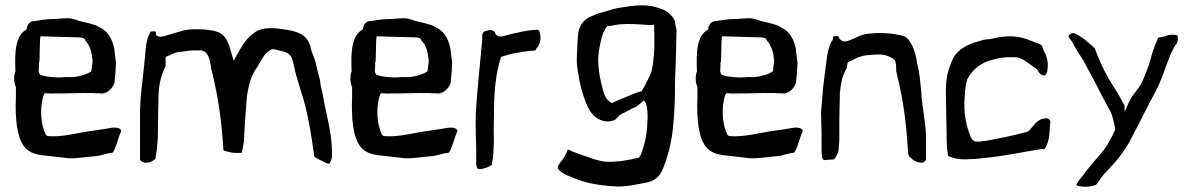

<svg xmlns="http://www.w3.org/2000/svg" viewBox="-20 -618 4563 735"><path d="M39 -345C32 -327 33 -303 41 -284V-281C41 -257 41 -235 40 -213C40 -141 49 -66 91 -40C120 -21 154 -24 201 -17L228 -14C256 -8 306 -17 343 -20C367 -21 384 -31 409 -33C419 -33 436 -103 443 -113C448 -129 421 -132 403 -128C387 -125 365 -122 339 -118C280 -111 221 -92 163 -97H162C160 -99 154 -102 155 -102V-104C135 -141 131 -213 149 -258L151 -261H154C161 -261 166 -260 174 -260C202 -260 271 -261 299 -262C311 -262 323 -261 333 -262H334C341 -261 347 -261 353 -261C357 -261 361 -261 371 -260C392 -261 410 -279 418 -300C421 -326 423 -349 424 -378C422 -397 419 -414 417 -434C408 -474 390 -502 357 -515V-516C341 -525 316 -530 283 -538H282C269 -543 254 -549 236 -548C217 -548 196 -545 179 -545C156 -545 132 -540 110 -537H109C94 -537 84 -523 82 -507V-505C38 -483 36 -416 39 -347ZM40 -213ZM128 -344V-345C128 -354 130 -367 129 -377V-379C130 -381 130 -380 131 -382L133 -461C133 -467 134 -474 135 -479L282 -475C294 -475 304 -473 307 -462C322 -447 332 -420 334 -387V-378C333 -375 332 -363 330 -348V-347C328 -342 323 -341 319 -339H318V-338C300 -330 269 -321 243 -323C226 -324 213 -320 192 -322C173 -323 152 -325 136 -331L135 -332H134C131 -335 129 -339 128 -344ZM192 -322Z M516 -6C519 -1 529 6 540 5C554 5 566 -2 575 -10C576 -22 580 -39 581 -50C581 -58 584 -79 584 -91C585 -166 585 -176 587 -257C589 -301 598 -332 614 -365V-400C630 -405 643 -416 664 -419H665C683 -420 699 -425 721 -425H751C777 -420 783 -394 789 -354C818 -235 827 -161 835 -49V-48C835 -45 835 -45 836 -42C846 -38 873 -32 878 -33H880C887 -32 896 -33 905 -33C907 -40 909 -49 910 -55V-56C911 -58 914 -76 914 -84V-85C915 -98 916 -109 916 -121C918 -165 921 -184 925 -248V-249C932 -291 940 -329 964 -360C970 -371 976 -380 984 -394C993 -411 1005 -422 1021 -430H1022C1026 -430 1029 -429 1030 -429C1031 -429 1034 -429 1036 -428C1051 -423 1077 -421 1089 -408C1098 -401 1103 -378 1111 -340C1119 -311 1127 -285 1133 -266C1156 -198 1172 -104 1183 -19C1189 -12 1213 -2 1226 4L1227 5C1229 7 1233 7 1240 9C1245 3 1251 -9 1251 -22V-25C1251 -85 1243 -121 1232 -174C1226 -200 1218 -238 1216 -254C1212 -274 1207 -288 1205 -311C1199 -331 1193 -357 1188 -380C1186 -389 1171 -425 1169 -435V-439C1154 -491 1112 -499 1058 -507C1009 -514 971 -511 947 -487H946C919 -467 899 -430 880 -396L875 -385L871 -397C857 -446 849 -488 805 -498C779 -506 749 -506 715 -506C692 -505 671 -498 653 -493C616 -483 592 -469 577 -484V-492C577 -497 576 -498 568 -498C565 -498 561 -497 557 -497C554 -497 554 -498 554 -492V-491L553 -490C545 -474 540 -456 538 -433L532 -370L526 -315C524 -294 521 -272 519 -251L516 -197ZM516 -198ZM789 -351ZM1111 -337Z M1326 -345C1319 -327 1320 -303 1328 -284V-281C1328 -257 1328 -235 1327 -213C1327 -141 1336 -66 1378 -40C1407 -21 1441 -24 1488 -17L1515 -14C1543 -8 1593 -17 1630 -20C1654 -21 1671 -31 1696 -33C1706 -33 1723 -103 1730 -113C1735 -129 1708 -132 1690 -128C1674 -125 1652 -122 1626 -118C1567 -111 1508 -92 1450 -97H1449C1447 -99 1441 -102 1442 -102V-104C1422 -141 1418 -213 1436 -258L1438 -261H1441C1448 -261 1453 -260 1461 -260C1489 -260 1558 -261 1586 -262C1598 -262 1610 -261 1620 -262H1621C1628 -261 1634 -261 1640 -261C1644 -261 1648 -261 1658 -260C1679 -261 1697 -279 1705 -300C1708 -326 1710 -349 1711 -378C1709 -397 1706 -414 1704 -434C1695 -474 1677 -502 1644 -515V-516C1628 -525 1603 -530 1570 -538H1569C1556 -543 1541 -549 1523 -548C1504 -548 1483 -545 1466 -545C1443 -545 1419 -540 1397 -537H1396C1381 -537 1371 -523 1369 -507V-505C1325 -483 1323 -416 1326 -347ZM1327 -213ZM1415 -344V-345C1415 -354 1417 -367 1416 -377V-379C1417 -381 1417 -380 1418 -382L1420 -461C1420 -467 1421 -474 1422 -479L1569 -475C1581 -475 1591 -473 1594 -462C1609 -447 1619 -420 1621 -387V-378C1620 -375 1619 -363 1617 -348V-347C1615 -342 1610 -341 1606 -339H1605V-338C1587 -330 1556 -321 1530 -323C1513 -324 1500 -320 1479 -322C1460 -323 1439 -325 1423 -331L1422 -332H1421C1418 -335 1416 -339 1415 -344ZM1479 -322Z M1801 -112C1802 -87 1803 -65 1803 -44V5C1803 20 1806 28 1813 30C1831 29 1850 22 1862 14C1863 5 1867 -10 1868 -21C1868 -29 1870 -50 1870 -60V-61C1871 -81 1871 -97 1870 -113V-114C1871 -140 1870 -159 1871 -188C1871 -267 1878 -339 1898 -400C1910 -404 1923 -408 1938 -412C1964 -417 1996 -423 2030 -425L2034 -434L2035 -435C2052 -449 2053 -490 2041 -504C2002 -504 1961 -493 1926 -485C1902 -478 1882 -471 1874 -495C1866 -504 1859 -505 1838 -499C1831 -496 1827 -493 1826 -481V-465C1818 -375 1808 -286 1802 -195L1801 -168ZM1826 -477ZM1926 -485Z M2116 28C2127 42 2141 50 2161 57C2216 82 2267 92 2342 96C2370 96 2392 93 2417 88C2451 81 2471 82 2494 63C2511 49 2518 28 2528 1C2542 -40 2553 -86 2558 -147C2562 -192 2564 -240 2564 -292V-302C2565 -322 2565 -342 2566 -358L2567 -384L2570 -505C2569 -508 2567 -514 2566 -520V-521C2566 -546 2548 -564 2524 -579C2458 -607 2416 -598 2343 -587C2322 -582 2299 -574 2269 -566C2258 -562 2248 -557 2238 -553C2211 -541 2194 -515 2192 -477C2191 -446 2188 -416 2188 -385C2188 -356 2195 -337 2198 -310C2204 -280 2213 -250 2224 -223C2239 -184 2261 -161 2294 -154C2306 -152 2318 -153 2331 -158H2332C2336 -159 2350 -176 2357 -181H2358C2377 -189 2397 -203 2414 -209C2419 -211 2437 -226 2445 -234C2457 -222 2459 -197 2459 -174V-165C2458 -119 2452 -79 2438 -39C2435 -31 2433 -23 2427 -16L2426 -14H2424C2386 -5 2346 3 2296 1C2265 -2 2209 -25 2168 -39V-40C2162 -42 2158 -44 2154 -46C2151 -37 2146 -28 2141 -18C2133 -3 2110 16 2116 28ZM2198 -309ZM2268 -566H2269ZM2271 -365C2267 -408 2276 -443 2283 -473V-474C2289 -491 2293 -506 2306 -519H2319C2359 -530 2415 -526 2466 -522C2476 -522 2478 -523 2484 -524V-518C2484 -509 2484 -499 2485 -489V-432C2485 -428 2484 -426 2484 -424C2483 -396 2479 -363 2473 -342V-341C2461 -313 2449 -289 2437 -270L2436 -268H2434C2416 -265 2387 -251 2368 -243C2351 -237 2334 -229 2322 -223L2320 -225C2297 -236 2290 -265 2283 -294C2278 -314 2273 -339 2271 -365ZM2294 -156ZM2342 96ZM2466 -522Z M2648 -345C2641 -327 2642 -303 2650 -284V-281C2650 -257 2650 -235 2649 -213C2649 -141 2658 -66 2700 -40C2729 -21 2763 -24 2810 -17L2837 -14C2865 -8 2915 -17 2952 -20C2976 -21 2993 -31 3018 -33C3028 -33 3045 -103 3052 -113C3057 -129 3030 -132 3012 -128C2996 -125 2974 -122 2948 -118C2889 -111 2830 -92 2772 -97H2771C2769 -99 2763 -102 2764 -102V-104C2744 -141 2740 -213 2758 -258L2760 -261H2763C2770 -261 2775 -260 2783 -260C2811 -260 2880 -261 2908 -262C2920 -262 2932 -261 2942 -262H2943C2950 -261 2956 -261 2962 -261C2966 -261 2970 -261 2980 -260C3001 -261 3019 -279 3027 -300C3030 -326 3032 -349 3033 -378C3031 -397 3028 -414 3026 -434C3017 -474 2999 -502 2966 -515V-516C2950 -525 2925 -530 2892 -538H2891C2878 -543 2863 -549 2845 -548C2826 -548 2805 -545 2788 -545C2765 -545 2741 -540 2719 -537H2718C2703 -537 2693 -523 2691 -507V-505C2647 -483 2645 -416 2648 -347ZM2649 -213ZM2737 -344V-345C2737 -354 2739 -367 2738 -377V-379C2739 -381 2739 -380 2740 -382L2742 -461C2742 -467 2743 -474 2744 -479L2891 -475C2903 -475 2913 -473 2916 -462C2931 -447 2941 -420 2943 -387V-378C2942 -375 2941 -363 2939 -348V-347C2937 -342 2932 -341 2928 -339H2927V-338C2909 -330 2878 -321 2852 -323C2835 -324 2822 -320 2801 -322C2782 -323 2761 -325 2745 -331L2744 -332H2743C2740 -335 2738 -339 2737 -344ZM2801 -322Z M3123 -185C3124 -159 3124 -134 3125 -108V-43C3125 -25 3126 -8 3135 -5L3172 -8C3178 -13 3189 -31 3190 -44C3190 -52 3193 -72 3193 -85V-153C3193 -178 3194 -203 3195 -248V-261C3197 -281 3200 -300 3204 -317V-318C3209 -333 3214 -344 3222 -359C3222 -362 3223 -369 3224 -373V-377C3227 -380 3227 -382 3235 -384C3250 -391 3272 -405 3303 -407C3322 -409 3341 -410 3357 -409H3358C3376 -406 3394 -399 3406 -387C3410 -376 3411 -365 3411 -344C3441 -223 3449 -145 3457 -27C3458 -22 3462 -17 3466 -14H3467C3480 2 3516 16 3525 -8V-104C3522 -156 3507 -233 3507 -262L3501 -322L3497 -347C3495 -357 3493 -368 3490 -378V-379C3490 -397 3476 -436 3471 -446H3470C3462 -464 3452 -475 3439 -480C3398 -492 3338 -495 3291 -487C3263 -480 3240 -464 3220 -460C3207 -457 3200 -463 3193 -470V-469C3192 -481 3189 -481 3172 -479C3169 -479 3169 -481 3169 -470V-469C3168 -465 3166 -463 3165 -461H3164C3153 -440 3146 -413 3143 -378L3137 -333L3130 -273C3128 -244 3125 -215 3123 -185ZM3130 -272V-273ZM3220 -460ZM3291 -487ZM3439 -480H3440ZM3501 -322ZM3525 -104Z M3601 -247 3602 -200 3604 -83C3604 -66 3605 -49 3608 -31L3609 -21C3624 -14 3650 -7 3674 -8H3682L3697 -9C3712 -9 3729 -11 3747 -13C3828 -21 3890 -35 3963 -47H3978C3988 -60 3995 -80 3997 -104L4001 -154C4000 -158 3994 -165 3987 -165C3972 -166 3959 -160 3952 -153H3951L3944 -147L3921 -119C3918 -117 3915 -116 3912 -113H3911C3879 -105 3856 -99 3827 -93C3800 -88 3759 -78 3730 -76H3719C3704 -76 3698 -89 3694 -99C3678 -140 3668 -186 3673 -248C3675 -279 3678 -303 3684 -318H3685C3702 -351 3735 -380 3786 -391C3803 -395 3818 -399 3842 -399H3868C3888 -398 3906 -384 3917 -376C3926 -369 3943 -359 3952 -350V-349C3958 -338 3966 -329 3979 -329C3982 -329 3989 -337 3990 -353V-354C3993 -376 3989 -398 3980 -416H3979C3975 -426 3971 -435 3969 -443C3965 -448 3945 -455 3927 -462C3903 -472 3878 -479 3843 -479C3815 -479 3792 -473 3767 -468H3766C3755 -468 3739 -465 3731 -461H3730C3680 -448 3637 -425 3622 -379C3608 -346 3601 -318 3601 -269ZM3682 -8Z M4070 -478 4083 -460C4091 -447 4106 -416 4118 -401C4131 -382 4139 -364 4151 -342C4177 -295 4199 -248 4226 -200C4240 -177 4243 -151 4249 -126V-122C4239 -99 4225 -71 4207 -46V-45C4204 -43 4201 -39 4198 -35V-34C4175 -8 4155 15 4137 38C4131 47 4125 55 4118 63C4115 67 4102 83 4100 91C4119 99 4151 99 4175 90C4178 87 4185 79 4193 66C4207 46 4213 42 4232 21C4266 -15 4292 -49 4320 -107C4324 -115 4330 -125 4336 -137C4360 -183 4374 -213 4401 -263C4425 -305 4442 -364 4461 -410L4476 -440L4483 -449C4487 -456 4489 -464 4489 -471C4489 -474 4489 -477 4487 -483C4472 -487 4453 -486 4440 -479L4414 -474C4399 -442 4390 -414 4380 -375C4374 -358 4366 -337 4356 -313C4341 -279 4326 -268 4312 -246C4301 -226 4300 -224 4295 -212L4285 -189V-214C4285 -215 4281 -220 4278 -227C4263 -256 4243 -285 4224 -317C4206 -349 4185 -393 4171 -433C4153 -450 4121 -479 4094 -490C4083 -495 4070 -484 4070 -478ZM4137 38ZM4278 -227H4279ZM4312 -246V-247Z"/></svg>

Font: Vapor
Style: Lit
Weight: 300
Foundry: Cannot Into Space Fonts
Version: Version 0.179